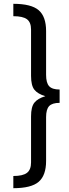

<svg xmlns="http://www.w3.org/2000/svg" viewBox="-20 -854 363 1008"><path d="M50 -769V-834Q144 -834 183 -800.5Q222 -767 222 -691V-461Q222 -419 238 -401.5Q254 -384 293 -384V-314Q254 -314 238 -297Q222 -280 222 -239V-9Q222 67 183 100.5Q144 134 50 134V70Q100 70 121.5 53.5Q143 37 143 -1V-243Q143 -293 160.5 -315Q178 -337 218 -349Q178 -361 160.5 -383Q143 -405 143 -456V-699Q143 -737 121.5 -753Q100 -769 50 -769Z"/></svg>

Font: FiraSans
Style: Regular
Weight: 350
Designer: Carrois Corporate & Edenspiekermann AG
Foundry: Carrois Corporate GbR & Edenspiekermann AG
Version: Version 3.106;PS 003.106;hotconv 1.0.70;makeotf.lib2.5.58329